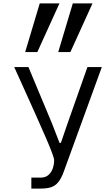

<svg xmlns="http://www.w3.org/2000/svg" viewBox="-20 -1101 640 1121"><path d="M163 -64H218Q245.5 -64 263 -79.5Q280.5 -95 288.2 -118.2Q296 -141.5 296 -166Q296 -186 246.2 -300.5Q196.5 -415 108.5 -609L63 -709.5H146L284.5 -378L327.5 -267H335.5L374 -379L490.5 -709.5H574.5L352 -98Q337.5 -58.5 320 -37.2Q302.5 -16 278.5 -8Q254.5 0 218 0H163ZM405 -1081H520L391 -797H320ZM212 -1081H327L198 -797H127Z"/></svg>

Font: JuliaMono Light
Style: Regular
Weight: 300
Monospace: yes
Designer: cormullion
Foundry: corm
Version: Version 0.054; ttfautohint (v1.8.4)